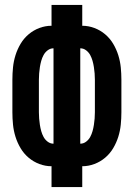

<svg xmlns="http://www.w3.org/2000/svg" viewBox="-20 -755 540 775"><path d="M188 0V-84Q163 -84 139 -93Q115 -102 95.5 -118.5Q76 -135 63 -157Q50 -179 42.5 -203Q35 -227 32.5 -252Q30 -277 30 -302V-433Q30 -458 32.5 -483Q35 -508 42.5 -532Q50 -556 63 -578Q76 -600 95.5 -616.5Q115 -633 139 -642Q163 -651 188 -651V-735H312V-651Q337 -651 361 -642Q385 -633 404.5 -616.5Q424 -600 437 -578Q450 -556 457.5 -532Q465 -508 467.5 -483Q470 -458 470 -433V-302Q470 -277 467.5 -252Q465 -227 457.5 -203Q450 -179 437 -157Q424 -135 404.5 -118.5Q385 -102 361 -93Q337 -84 312 -84V0ZM196 -175V-560Q183 -560 172.5 -552Q162 -544 156 -533Q150 -522 146.5 -509.5Q143 -497 141 -484Q139 -471 138 -458.5Q137 -446 137 -433V-302Q137 -289 138 -276.5Q139 -264 141 -251Q143 -238 146.5 -225.5Q150 -213 156 -202Q162 -191 172.5 -183Q183 -175 196 -175ZM304 -175Q317 -175 327.5 -183Q338 -191 344 -202Q350 -213 353.5 -225.5Q357 -238 359 -251Q361 -264 362 -276.5Q363 -289 363 -302V-433Q363 -446 362 -458.5Q361 -471 359 -484Q357 -497 353.5 -509.5Q350 -522 344 -533Q338 -544 327.5 -552Q317 -560 304 -560Z"/></svg>

Font: Iosevka SS04 Extrabold
Style: Regular
Weight: 800
Monospace: yes
Designer: Belleve Invis
Foundry: Belleve Invis
Version: Version 19.0.0; ttfautohint (v1.8.4)